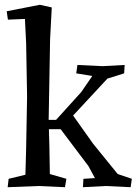

<svg xmlns="http://www.w3.org/2000/svg" viewBox="-20 -776 577 801"><path d="M319 -392 365 -459 298 -470 303 -505 408 -500 500 -505 498 -470 428 -448 285 -294 368 -177 471 -50 530 -30 525 5 421 0 326 5 328 -30 376 -33 349 -83 233 -237H184L186 -166L188 -50L257 -30L251 5L140 0L12 5L16 -30L86 -47L89 -155L93 -374L89 -597L84 -697L13 -694L8 -729L146 -756L196 -745L189 -613L183 -276H214Z"/></svg>

Font: Alike Angular
Style: Regular
Weight: 400
Designer: Sveta Sebyakina
Foundry: Cyreal (www.cyreal.org)
Version: Version 1.300; ttfautohint (v1.8.4.7-5d5b)